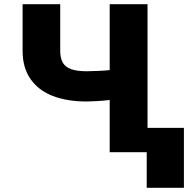

<svg xmlns="http://www.w3.org/2000/svg" viewBox="-20 -727 898 917"><path d="M267.6 -707V-484.4Q267.6 -449.2 279.8 -428Q292 -406.7 319.6 -396.7Q347.2 -386.7 394.5 -386.7Q413.1 -386.7 446 -388.2Q479 -389.6 503.9 -392.1V-707H684.6V-116.2H858.4V169.9H680.7V0H503.9V-249.5Q477.5 -246.1 442.6 -244.1Q407.7 -242.2 394.5 -242.2Q300.8 -242.2 231.9 -268.8Q163.1 -295.4 125.5 -349.9Q87.9 -404.3 87.9 -484.4V-707Z"/></svg>

Font: Pretendard JP Black
Style: Regular
Weight: 900
Designer: Base glyphs from Inter by Rasmus Andersson; Hangeul glyphs from Noto Sans CJK(Source Han Sans) by Jang Soo-young and Kan
Foundry: Kil Hyung-jin
Version: Version 1.309